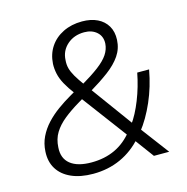

<svg xmlns="http://www.w3.org/2000/svg" viewBox="-106 -814 896 922"><g transform="rotate(-15 342.0 -352.5)"><path d="M246 8Q183 8 138 -12Q93 -32 70.5 -68.5Q48 -105 51 -155Q53 -194 69 -227Q85 -260 111 -288Q137 -316 169.5 -339.5Q202 -363 235 -382L271 -403L260 -389Q235 -422 220 -449.5Q205 -477 199.5 -502.5Q194 -528 195 -552Q198 -600 222 -636Q246 -672 287.5 -692.5Q329 -713 382 -713Q426 -713 458 -697.5Q490 -682 507 -653Q524 -624 522 -584Q520 -541 496.5 -506.5Q473 -472 431.5 -441Q390 -410 333 -376L332 -395L494 -173L482 -172Q512 -213 537 -276Q562 -339 575 -407H634Q619 -324 587.5 -252Q556 -180 515 -128L513 -149L625 0H549L473 -103H493Q446 -49 383.5 -20.5Q321 8 246 8ZM252 -47Q318 -47 370 -71.5Q422 -96 461 -146L457 -123L277 -364L302 -362L267 -341Q223 -315 189.5 -288Q156 -261 137 -230Q118 -199 116 -158Q112 -104 147.5 -75.5Q183 -47 252 -47ZM379 -660Q328 -660 294 -630Q260 -600 258 -554Q256 -532 261 -513Q266 -494 279 -471.5Q292 -449 316 -416H300Q358 -450 393 -476.5Q428 -503 444.5 -528Q461 -553 463 -581Q465 -617 441 -638.5Q417 -660 379 -660Z"/></g></svg>

Font: Nunito Sans 10pt Light
Style: Italic
Weight: 300
Italic angle: -9°
Designer: Vernon Adams
Foundry: Vernon Adams
Version: Version 3.101;gftools[0.9.27]